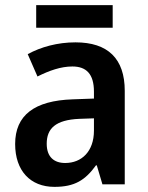

<svg xmlns="http://www.w3.org/2000/svg" viewBox="-20 -718 576 748"><path d="M419 -698H121V-610H419ZM274 -553C204 -553 139 -535 88 -507L126 -420C172 -443 217 -459 262 -459C316 -459 346 -430 346 -361V-334L263 -331C114 -326 39 -269 39 -157C39 -53 98 10 192 10C271 10 312 -16 354 -74H357L379 0H466V-364C466 -490 400 -553 274 -553ZM289 -255 346 -257V-209C346 -128 298 -83 234 -83C191 -83 162 -106 162 -158C162 -217 196 -251 289 -255Z"/></svg>

Font: Noto Sans Myanmar SemiCondensed SemiBold
Style: Regular
Weight: 600
Width: 4
Designer: Monotype Design Team
Foundry: Monotype Imaging Inc.
Version: Version 2.107